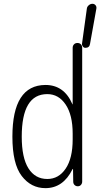

<svg xmlns="http://www.w3.org/2000/svg" viewBox="-20 -975 540 1005"><path d="M426.8 -724.6Q418.9 -724.6 413.6 -731.4Q408.2 -738.3 409.2 -746.1L434.6 -929.7Q435.5 -939.5 444.3 -947.3Q453.1 -955.1 463.9 -955.1Q473.6 -955.1 480 -947.8Q486.3 -940.4 484.4 -929.7L451.2 -745.1Q448.2 -724.6 426.8 -724.6ZM227.5 -482.4Q93.8 -482.4 93.8 -259.8Q93.8 -149.4 128.9 -93.8Q164.1 -38.1 227.5 -38.1Q287.1 -38.1 323.7 -92.3Q360.4 -146.5 360.4 -245.1V-275.4Q360.4 -373 323.7 -427.7Q287.1 -482.4 227.5 -482.4ZM217.8 9.8Q142.6 9.8 93.8 -53.7Q44.9 -117.2 44.9 -259.8Q44.9 -529.3 217.8 -530.3Q315.4 -530.3 358.4 -430.7Q358.4 -428.7 359.4 -428.7Q360.4 -428.7 360.4 -429.7V-724.6Q360.4 -735.4 367.2 -742.7Q374 -750 385.3 -750Q396.5 -750 403.3 -743.2Q410.2 -736.3 410.2 -724.6V-24.4Q410.2 -14.6 403.8 -7.3Q397.5 0 387.2 0Q377 0 370.1 -6.8Q363.3 -13.7 363.3 -24.4L362.3 -89.8Q362.3 -90.8 361.3 -90.8Q359.4 -90.8 359.4 -88.9Q310.5 9.8 217.8 9.8Z"/></svg>

Font: Rounded Mgen+ 1m light
Style: Regular
Weight: 200
Designer: [Source Han Sans]
Ryoko NISHIZUKA  (kana & ideographs); Paul D. Hunt (Latin, Greek & Cyrillic); Wenlong ZHANG  (bopomofo
Version: Version 1.059.20150602